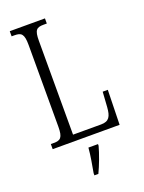

<svg xmlns="http://www.w3.org/2000/svg" viewBox="-171 -793 817 1092"><g transform="rotate(-20 237.5 -246.5)"><path d="M32 0H437L442 -210H411L405 -119C401 -64 388 -38 339 -38H169V-606C169 -672 183 -683 226 -683H245V-714H32V-683H49C90 -683 106 -672 106 -604V-109C106 -42 90 -31 50 -31H32ZM204 208V221H228C248 180 273 113 284 71V61H226C222 112 212 161 204 208Z"/></g></svg>

Font: Noto Serif Armenian ExtraCondensed Light
Style: Regular
Weight: 300
Width: 2
Designer: Monotype Design Team
Foundry: Monotype Imaging Inc.
Version: Version 2.008